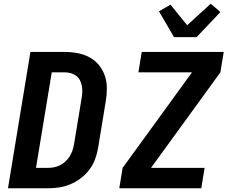

<svg xmlns="http://www.w3.org/2000/svg" viewBox="-20 -1015 1240 1035"><path d="M23 0 144 -735H328Q364 -735 398.5 -728.5Q433 -722 462.5 -706Q492 -690 513 -664.5Q534 -639 545 -607Q556 -575 556 -539.5Q556 -504 550 -468L509 -219Q504 -188 493 -158Q482 -128 462.5 -101.5Q443 -75 416 -54.5Q389 -34 359 -21.5Q329 -9 298 -4.5Q267 0 237 0ZM174 -110H236Q253 -110 270 -113Q287 -116 303 -124Q319 -132 332.5 -144.5Q346 -157 355.5 -172Q365 -187 370.5 -203.5Q376 -220 379 -237L420 -486Q423 -503 423.5 -520Q424 -537 421 -553Q418 -569 410.5 -583Q403 -597 390.5 -606.5Q378 -616 362 -620.5Q346 -625 329 -625H259ZM623 0 641 -110 1015 -625H726L744 -735H1186L1168 -625L794 -110H1083L1065 0ZM918 -815 837 -954 899 -990 989 -879 1116 -995 1168 -950 1040 -815Z"/></svg>

Font: Iosevka Aile Extrabold Oblique
Style: Regular
Weight: 800
Italic angle: -9°
Designer: Belleve Invis
Foundry: Belleve Invis
Version: Version 31.1.0; ttfautohint (v1.8.4)